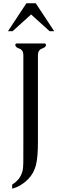

<svg xmlns="http://www.w3.org/2000/svg" viewBox="-20 -949 373 1164"><path d="M28.3 -759.8 140.1 -929.2H196.8L308.6 -759.8H280.8L168.5 -861.3L56.2 -759.8ZM210 -87.9Q210 8.3 197 55.2Q184.1 102.1 152.3 135.3Q108.4 180.2 53.7 194.8V170.4Q72.8 158.7 89.4 140.4Q106 122.1 115.2 92.3Q121.1 72.3 121.3 36.1Q121.6 0 121.6 -85V-614.3Q121.6 -645.5 97.2 -654.3Q72.8 -663.1 72.8 -675.8Q72.8 -685.5 83 -685.5H248.5Q258.8 -685.5 258.8 -675.8Q258.8 -663.1 234.4 -654.3Q210 -645.5 210 -614.3Z"/></svg>

Font: Caudex
Style: Regular
Weight: 400
Version: Version 1.01